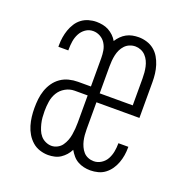

<svg xmlns="http://www.w3.org/2000/svg" viewBox="-102 -623 704 726"><g transform="rotate(20 250.0 -260.0)"><path d="M166 8Q149 8 132 2.5Q115 -3 102 -14.5Q89 -26 80 -41Q71 -56 66 -73Q61 -90 59 -107Q57 -124 57 -142Q57 -160 59 -178Q61 -196 67 -213.5Q73 -231 83.5 -246Q94 -261 109 -271.5Q124 -282 142 -286.5Q160 -291 178 -291H230V-405Q230 -420 227.5 -435Q225 -450 217 -463Q209 -476 195.5 -483.5Q182 -491 167 -491Q150 -491 136.5 -481.5Q123 -472 115.5 -457.5Q108 -443 105.5 -427Q103 -411 103 -395V-390H63V-397Q63 -413 65.5 -428.5Q68 -444 73 -458.5Q78 -473 86.5 -486.5Q95 -500 107.5 -509.5Q120 -519 135.5 -523.5Q151 -528 167 -528Q179 -528 192 -525.5Q205 -523 216 -517Q227 -511 236.5 -502Q246 -493 252 -482Q259 -493 268 -502Q277 -511 288 -517Q299 -523 311.5 -525.5Q324 -528 337 -528Q353 -528 369.5 -523Q386 -518 399 -507.5Q412 -497 420.5 -482.5Q429 -468 434 -452Q439 -436 441 -419.5Q443 -403 443 -386V-242H270V-134Q270 -122 271 -110.5Q272 -99 274.5 -88Q277 -77 282 -66Q287 -55 294.5 -46.5Q302 -38 313 -33.5Q324 -29 336 -29Q352 -29 366 -38Q380 -47 387.5 -61Q395 -75 398 -91Q401 -107 401 -123V-125H441V-122Q441 -106 438.5 -90.5Q436 -75 430.5 -60Q425 -45 416 -32Q407 -19 394.5 -9.5Q382 0 366.5 4Q351 8 336 8Q322 8 309 5Q296 2 284.5 -4.5Q273 -11 264.5 -21Q256 -31 249 -43Q243 -31 234.5 -21.5Q226 -12 215.5 -5Q205 2 192 5Q179 8 166 8ZM270 -278H403V-386Q403 -398 402 -409.5Q401 -421 398.5 -432.5Q396 -444 391 -454.5Q386 -465 378 -473.5Q370 -482 359 -486.5Q348 -491 337 -491Q325 -491 314 -486.5Q303 -482 295 -473.5Q287 -465 282 -454.5Q277 -444 274.5 -432.5Q272 -421 271 -409.5Q270 -398 270 -386ZM166 -29Q178 -29 189.5 -35Q201 -41 208 -51Q215 -61 219.5 -72.5Q224 -84 226 -96.5Q228 -109 229 -121Q230 -133 230 -146V-255H178Q158 -255 140.5 -245Q123 -235 113 -218.5Q103 -202 100 -182.5Q97 -163 97 -144Q97 -131 98 -118.5Q99 -106 102 -94Q105 -82 109.5 -70.5Q114 -59 122 -49.5Q130 -40 142 -34.5Q154 -29 166 -29Z"/></g></svg>

Font: Iosevka Curly Extralight
Style: Regular
Weight: 200
Monospace: yes
Designer: Belleve Invis
Foundry: Belleve Invis
Version: Version 22.1.2; ttfautohint (v1.8.4)